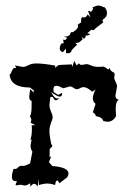

<svg xmlns="http://www.w3.org/2000/svg" viewBox="-20 -685 484 709"><path d="M114.7 -450.7Q127.4 -450.7 144.5 -448.7Q161.6 -446.8 183.6 -442.9L184.6 -433.6Q191.9 -445.3 202.1 -445.3L245.1 -447.3L247.6 -438.5L253.9 -460L263.2 -443.4L271.5 -451.2Q274.9 -445.3 282.2 -445.3L299.3 -448.2Q304.2 -448.2 308.1 -446.5Q312 -444.8 316.7 -443.1Q321.3 -441.4 327.6 -439.7Q334 -438 344.2 -438L363.8 -439L380.4 -428.2L384.3 -434.6Q386.7 -427.2 389.9 -424.1Q393.1 -420.9 396 -419.4Q398.9 -418 401.1 -416.5Q403.3 -415 403.3 -410.6L401.9 -397.5Q401.9 -393.6 403.6 -389.9Q405.3 -386.2 407 -382.6Q408.7 -378.9 410.4 -374.8Q412.1 -370.6 412.1 -365.2L406.2 -332Q406.2 -318.8 420.4 -315.9Q407.2 -314.9 407.2 -280.8L408.7 -256.3Q397 -235.4 377 -235.4L361.8 -237.8Q356.4 -253.4 333 -256.3L333.5 -258.3Q333.5 -263.2 322.8 -270.5L333 -301.3Q322.8 -309.1 322.8 -322.3Q322.8 -335.4 333 -354.5L320.3 -346.2Q301.8 -363.3 288.6 -363.3Q281.7 -363.3 275.4 -359.4Q269 -355.5 263.2 -355.5Q259.8 -355.5 257.1 -357.2Q254.4 -358.9 251.7 -360.6Q249 -362.3 245.8 -364Q242.7 -365.7 238.3 -365.7L212.4 -358.9Q197.3 -368.2 188 -368.2Q177.2 -368.2 177.2 -354.5L178.2 -345.2L194.8 -334.5L207.5 -341.3Q209.5 -341.3 209.5 -338.9Q209.5 -335 207 -331.5Q204.6 -328.1 200.7 -328.1Q191.9 -328.1 168.9 -345.2Q180.7 -321.3 191.9 -321.3L198.7 -323.7Q192.4 -314.5 186.5 -314.5Q180.2 -314.5 174.8 -327.1H166L162.6 -298.8Q162.6 -290.5 164.3 -284.4Q166 -278.3 168.2 -273.2Q170.4 -268.1 172.4 -263.2Q174.3 -258.3 174.3 -252.9Q174.3 -247.6 172.4 -242.2Q170.4 -236.8 168.2 -231Q166 -225.1 164.3 -217.8Q162.6 -210.4 162.6 -201.2Q162.6 -191.9 164.3 -179.7Q166 -167.5 169.4 -151.9Q173.3 -150.4 173.3 -147Q173.3 -143.1 163.6 -134.8L163.1 -104.5L169.4 -107.9L160.6 -86.4L173.3 -71.8Q232.9 -67.4 232.9 -44.4Q232.9 -38.1 228.5 -30.8L199.7 -8.3Q194.3 -18.6 190.9 -18.6Q185.5 -18.6 183.6 -2Q166 -7.3 156.2 -7.3Q141.1 -7.3 123.5 -1.5L124 -24.9L118.7 3.9Q112.8 -6.3 106.4 -6.3Q99.6 -6.3 92.3 4.4L91.3 -8.3Q78.6 0 71.3 0L55.2 -2.9L40.5 -0.5Q37.6 -0.5 37.6 -3.4L42.5 -16.6L37.6 -16.1Q23.9 -16.1 23.9 -32.7Q23.9 -43 29.8 -61.5L34.7 -61Q39.6 -61 42 -62.7Q44.4 -64.5 46.6 -66.7Q48.8 -68.8 51.3 -70.8Q53.7 -72.8 58.1 -72.8L64.5 -72.3Q74.2 -72.3 91.3 -82L99.6 -125Q92.8 -134.8 92.8 -147.9L96.7 -169.9L91.8 -168.5Q97.7 -182.1 97.7 -208L97.2 -222.7H110.4L93.3 -231.9L95.7 -241.7Q95.7 -246.1 93.3 -249.8Q90.8 -253.4 90.8 -256.3Q90.8 -258.3 91.8 -258.8Q92.8 -259.3 93.8 -262.5Q94.7 -265.6 95.7 -273.2Q96.7 -280.8 96.7 -296.4V-313Q87.9 -313 87.9 -329.1L91.3 -356L105.5 -342.3L103.5 -346.7Q103.5 -349.1 106.9 -349.1L90.8 -361.8Q18.6 -361.8 15.6 -410.2Q18.6 -410.6 20.3 -414.6Q22 -418.5 23.7 -422.9Q25.4 -427.2 27.8 -430.7Q30.3 -434.1 35.2 -434.1L40 -433.6L35.2 -443.4L63.5 -438Q71.3 -438 75.7 -439.9Q80.1 -441.9 85 -444.3Q89.8 -446.8 96.4 -448.7Q103 -450.7 114.7 -450.7ZM230.5 -488.3 223.6 -489.3V-505.4L211.9 -492.2Q200.7 -496.1 200.7 -505.9Q200.7 -514.2 205.6 -523.4L215.3 -525.9L213.4 -536.1Q213.4 -539.1 215.3 -539.1L220.2 -536.6L228.5 -545.4L215.8 -549.3Q228 -549.8 232.7 -552.5Q237.3 -555.2 238.8 -558.3Q240.2 -561.5 240.7 -564Q241.2 -566.4 245.6 -566.4L246.1 -565.9Q250.5 -565.9 259.3 -573.5Q268.1 -581.1 268.1 -588.4L267.1 -594.2L279.8 -602.5L279.3 -608.9Q279.3 -621.6 285.6 -621.6L291.5 -620.6Q298.3 -620.6 303.7 -631.8L314 -620.6L305.2 -644L310.5 -644.5L314.5 -641.1Q318.4 -641.1 323.7 -652.3L321.8 -658.2L339.8 -664.6Q351.6 -664.6 358.4 -660.2L362.8 -658.2L363.3 -660.2Q375 -651.9 375 -636.7Q375 -628.9 372.3 -624.8Q369.6 -620.6 366.7 -618.2Q363.8 -615.7 361.1 -613.8Q358.4 -611.8 358.4 -608.9L361.3 -602.1Q331.1 -580.6 325.7 -573.2L317.4 -575.2L301.8 -561.5L314 -559.6Q307.1 -553.7 300.3 -553.7L295.9 -554.2L296.4 -548.3L290 -541.5L281.7 -549.3L285.2 -539.6L272 -528.3Q258.3 -526.4 258.3 -523.9L265.6 -521L245.1 -500.5Q243.2 -488.3 230.5 -488.3Z"/></svg>

Font: Truetypewriter PolyglOTT
Style: Regular
Weight: 400
Designer: Sergey Beatoff a.k.a. Sam_T
Version: Version 3.76